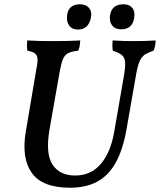

<svg xmlns="http://www.w3.org/2000/svg" viewBox="-20 -868 747 897"><path d="M307 9Q177 9 128 -61Q79 -131 101 -256L150 -546Q157 -578 155 -595Q153 -612 142 -619.5Q131 -627 108 -631Q106 -641 106 -653.5Q106 -666 107 -679Q143 -677 169 -676.5Q195 -676 227 -676Q260 -676 288.5 -676.5Q317 -677 355 -679Q354 -666 352.5 -654.5Q351 -643 345 -631Q315 -628 299 -620Q283 -612 274.5 -592.5Q266 -573 259 -534L211 -261Q192 -148 226 -98Q260 -48 331 -48Q404 -48 450 -101Q496 -154 513 -249L558 -508Q566 -553 564.5 -576Q563 -599 549.5 -610.5Q536 -622 507 -631Q505 -643 505 -654.5Q505 -666 506 -679Q538 -677 562 -676.5Q586 -676 606 -676Q632 -676 653 -676.5Q674 -677 707 -679Q707 -666 704.5 -654Q702 -642 697 -631Q676 -624 662.5 -616.5Q649 -609 640 -596Q631 -583 624.5 -559.5Q618 -536 612 -498L570 -258Q553 -166 520 -107Q487 -48 434.5 -19.5Q382 9 307 9ZM344 -730Q316 -730 302.5 -749.5Q289 -769 294 -800Q297 -823 312.5 -835.5Q328 -848 353 -848Q382 -848 396.5 -830Q411 -812 404 -782Q392 -730 344 -730ZM546 -731Q518 -731 504 -749Q490 -767 494 -796Q502 -848 557 -848Q584 -848 598 -831Q612 -814 607 -785Q599 -731 546 -731Z"/></svg>

Font: Vollkorn Medium
Style: Italic
Weight: 500
Italic angle: -11°
Designer: Friedrich Althausen
Foundry: Friedrich Althausen
Version: Version 5.000